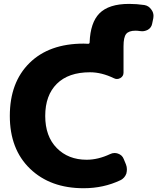

<svg xmlns="http://www.w3.org/2000/svg" viewBox="-20 -992 820 1001"><path d="M416 -10.7Q242.2 -10.7 136.7 -112.3Q31.2 -213.9 31.2 -387.7Q31.2 -562.5 133.8 -663.6Q236.3 -764.6 416 -764.6Q425.8 -764.6 439.5 -763.7Q447.3 -763.7 447.3 -771.5Q451.2 -874 498 -921.9Q546.9 -971.7 653.3 -971.7Q692.4 -971.7 732.4 -965.8Q755.9 -961.9 769.5 -941.4Q780.3 -926.8 780.3 -909.2Q780.3 -903.3 779.3 -897.5L773.4 -869.1Q769.5 -847.7 751 -836.9Q736.3 -829.1 720.7 -829.1Q714.8 -829.1 709 -830.1Q697.3 -832 686.5 -832Q651.4 -832 637.7 -814.9Q624 -797.9 624 -751V-613.3Q624 -594.7 607.4 -585Q598.6 -580.1 589.8 -580.1Q582 -580.1 574.2 -584Q509.8 -615.2 449.2 -615.2Q336.9 -615.2 276.4 -555.2Q215.8 -495.1 215.8 -387.7Q215.8 -281.2 275.9 -220.2Q335.9 -159.2 431.6 -159.2Q491.2 -159.2 553.7 -188.5Q565.4 -194.3 577.1 -194.3Q585.9 -194.3 594.7 -191.4Q617.2 -183.6 625 -163.1L636.7 -134.8Q641.6 -122.1 641.6 -109.4Q641.6 -98.6 638.7 -86.9Q629.9 -63.5 608.4 -52.7Q520.5 -10.7 416 -10.7Z"/></svg>

Font: Gen Jyuu Gothic Heavy
Style: Bold
Weight: 900
Designer: [Source Han Sans]
Ryoko NISHIZUKA  (kana & ideographs); Paul D. Hunt (Latin, Greek & Cyrillic); Wenlong ZHANG  (bopomofo
Version: Version 1.002.20150607